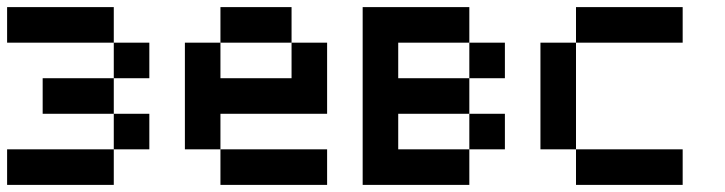

<svg xmlns="http://www.w3.org/2000/svg" viewBox="-20 -620 2040 540"><path d="M0 -100V-200H300V-100ZM0 -500V-600H300V-500ZM100 -300V-400H300V-300ZM300 -200V-300H400V-200ZM300 -500H400V-400H300Z M500 -200V-500H600V-400H800V-500H900V-300H600V-200ZM600 -200H900V-100H600ZM600 -500V-600H800V-500Z M1000 -100V-600H1300V-500H1100V-400H1300V-300H1100V-200H1300V-100ZM1300 -200V-300H1400V-200ZM1300 -500H1400V-400H1300Z M1500 -200V-500H1600V-200ZM1900 -200V-100H1600V-200ZM1900 -500H1600V-600H1900Z"/></svg>

Font: GalmuriMono9 Regular
Style: Regular
Weight: 400
Designer: Lee Minseo (quiple)
Version: Version 2.399;hotconv 1.1.1;makeotfexe 2.6.0 DEVELOPMENT